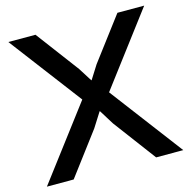

<svg xmlns="http://www.w3.org/2000/svg" viewBox="-116 -925 1035 1039"><g transform="rotate(-15 402.0 -405.0)"><path d="M784 0H632L454 -238L403 -320H401L349 -238L170 0H20L327 -406L21 -810H173L353 -570L401 -494H403L451 -570L632 -810H782L477 -406Z"/></g></svg>

Font: TypoPRO Sinkin Sans
Style: 500 Medium
Weight: 500
Designer: Keith Bates
Foundry: K-Type
Version: Sinkin Sans (version 1.0)  by Keith Bates   •   © 2014   www